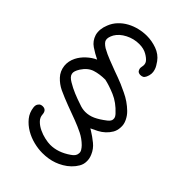

<svg xmlns="http://www.w3.org/2000/svg" viewBox="-229 -706 937 937"><g transform="rotate(45 239.5 -238.0)"><path d="M35.2 -518.6Q44.9 -543.9 63.5 -563.5Q82 -583 105.5 -595.7Q128.9 -608.4 155.3 -614.7Q181.6 -621.1 208 -621.1Q242.2 -621.1 276.4 -608.9Q310.5 -596.7 331.1 -568.4Q336.9 -559.6 342.8 -550.3Q348.6 -541 351.6 -530.3Q359.4 -505.9 347.7 -480.5Q342.8 -469.7 335.9 -466.3Q329.1 -462.9 318.4 -462.9Q310.5 -463.9 306.6 -466.3Q302.7 -468.8 300.8 -471.7Q298.8 -474.6 296.9 -480.5Q294.9 -486.3 296.9 -496.1Q301.8 -516.6 292.5 -529.3Q283.2 -542 262.7 -553.7Q241.2 -566.4 210 -566.4Q172.9 -566.4 139.6 -549.3Q106.4 -532.2 90.8 -505.9Q77.1 -480.5 81.1 -464.8Q84 -451.2 108.4 -435.5Q134.8 -420.9 162.6 -410.2Q190.4 -399.4 218.8 -388.7Q235.4 -382.8 251 -377Q266.6 -371.1 283.2 -364.3Q302.7 -355.5 323.7 -345.7Q344.7 -335.9 363.8 -322.8Q382.8 -309.6 398.9 -293.9Q415 -278.3 424.8 -257.8Q435.5 -236.3 433.6 -213.9Q432.6 -192.4 422.9 -175.8Q413.1 -159.2 398.9 -146Q384.8 -132.8 367.2 -123.5Q349.6 -114.3 332 -106.4Q337.9 -102.5 341.8 -100.6Q367.2 -85 390.6 -65.9Q414.1 -46.9 425.8 -18.6Q434.6 2 433.6 20.5Q433.6 40 423.3 57.6Q413.1 75.2 397.9 89.8Q382.8 104.5 364.3 115.2Q345.7 126 329.1 131.8Q293.9 144.5 251 144.5Q222.7 144.5 191.4 136.7Q160.2 128.9 132.8 112.8Q105.5 96.7 86.4 73.2Q67.4 49.8 63.5 17.6Q61.5 0 70.3 -8.8Q74.2 -14.6 80.1 -16.6Q85.9 -18.6 91.8 -18.6Q117.2 -18.6 119.1 10.7Q120.1 30.3 134.8 44.9Q149.4 59.6 169.9 69.3Q190.4 79.1 212.4 84Q234.4 88.9 250 88.9Q303.7 88.9 355.5 52.7Q377.9 38.1 378.9 20.5Q380.9 9.8 374.5 -0.5Q368.2 -10.7 360.4 -18.6Q337.9 -41 309.6 -55.2Q281.2 -69.3 250 -81.1Q212.9 -94.7 175.3 -108.9Q137.7 -123 101.6 -139.6Q73.2 -153.3 51.8 -176.3Q30.3 -199.2 26.4 -232.4Q23.4 -262.7 38.1 -292Q49.8 -315.4 71.8 -335.9Q93.8 -356.4 118.2 -367.2Q89.8 -380.9 64 -398.4Q38.1 -416 28.3 -447.3Q19.5 -480.5 35.2 -518.6ZM80.1 -231.4Q83 -214.8 108.4 -200.2Q132.8 -185.5 159.7 -174.3Q186.5 -163.1 213.9 -154.3Q236.3 -145.5 257.8 -145.5Q283.2 -145.5 308.1 -156.7Q333 -168 364.3 -192.4Q379.9 -205.1 379.9 -216.8Q380.9 -225.6 376.5 -232.9Q372.1 -240.2 367.2 -245.1Q331.1 -284.2 289.6 -301.8Q248 -319.3 215.8 -326.2Q176.8 -326.2 146 -316.4Q115.2 -306.6 92.8 -272.5Q76.2 -246.1 80.1 -231.4Z"/></g></svg>

Font: Scriphy
Style: Regular
Weight: 400
Designer: Ala M. Lockhart
Foundry: Ala M. Lockhart
Version: Version 1.0 2021